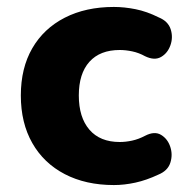

<svg xmlns="http://www.w3.org/2000/svg" viewBox="-20 -522 537 553"><path d="M308 11Q227 11 166.5 -20.5Q106 -52 73 -110Q40 -168 40 -247Q40 -326 73 -383Q106 -440 166.5 -471Q227 -502 308 -502Q338 -502 370.5 -495.5Q403 -489 437 -472Q464 -461 471.5 -438Q479 -415 471 -392Q463 -369 444 -358Q425 -347 398 -360Q380 -370 361 -374Q342 -378 325 -378Q268 -378 237.5 -344Q207 -310 207 -247Q207 -184 237.5 -148.5Q268 -113 325 -113Q342 -113 360.5 -117Q379 -121 398 -131Q425 -145 444 -133.5Q463 -122 470.5 -99Q478 -76 470.5 -53Q463 -30 436 -19Q402 -3 370 4Q338 11 308 11Z"/></svg>

Font: Chiron GoRound TC EB
Style: Regular
Weight: 700
Designer: Ryoko NISHIZUKA 西塚涼子 (kana, bopomofo & ideographs); Paul D. Hunt (Latin, Greek & Cyrillic); Sandoll Communications 산돌커뮤니
Foundry: Adobe
Version: Version 1.000;hotconv 1.1.1;makeotfexe 2.6.0